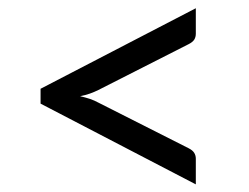

<svg xmlns="http://www.w3.org/2000/svg" viewBox="-20 -576 620 478"><path d="M225 -352Q215 -347 203.8 -343Q192.5 -339 179.5 -336.5Q192.5 -333.5 203.8 -329.8Q215 -326 225 -320.5L449.5 -207Q459.5 -202 463.5 -195.5Q467.5 -189 467.5 -181V-117L81 -318V-355L467.5 -555.5V-492Q467.5 -483.5 463.5 -477.2Q459.5 -471 449.5 -466Z"/></svg>

Font: Lato
Style: Regular
Weight: 400
Designer: Lukasz Dziedzic with Adam Twardoch and Botio Nikoltchev
Foundry: tyPoland Lukasz Dziedzic
Version: Version 2.010; 2014-09-01; http://www.latofonts.com/; ttfaut